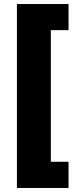

<svg xmlns="http://www.w3.org/2000/svg" viewBox="-20 -786 393 948"><path d="M63.5 142.1V-766.1H318.4V-637.2H231V12.7H318.4V142.1Z"/></svg>

Font: Inter 28pt ExtraBold
Style: Regular
Weight: 800
Designer: Rasmus Andersson
Foundry: rsms
Version: Version 4.001;git-66647c0bb